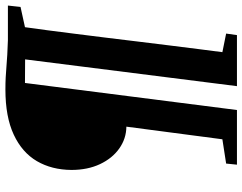

<svg xmlns="http://www.w3.org/2000/svg" viewBox="-111 -763 874 692"><g transform="rotate(-90 326.0 -417.0)"><path d="M78.5 0 82.5 -39 170 -52.5 215.5 -398.5Q172.5 -399 137 -424Q101.5 -449 80.5 -493.5Q59.5 -538 59.5 -596.5Q60 -667.5 91.2 -721Q122.5 -774.5 186.8 -804.5Q251 -834.5 349.5 -834.5Q373 -834.5 392.5 -833.5Q412 -832.5 431.8 -830.8Q451.5 -829 474.5 -827.8Q497.5 -826.5 527.5 -825.5H652L647 -780L574 -764Q569 -729.5 563 -683.5Q557 -637.5 550.2 -583.5Q543.5 -529.5 536.2 -471.5Q529 -413.5 522 -355Q515 -296.5 508 -241.2Q501 -186 495 -137.8Q489 -89.5 484 -52.5L551 -39L545.5 0H361.5L458 -763.5L373 -764L275.5 0Z"/></g></svg>

Font: Merriweather 24pt SemiCondensed
Style: Bold Italic
Weight: 700
Width: 4
Italic angle: -7.8°
Designer: Eben Sorkin
Foundry: Eben Sorkin
Version: Version 2.101